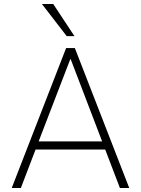

<svg xmlns="http://www.w3.org/2000/svg" viewBox="-20 -947 710 967"><path d="M39 0 313 -705H357L631 0H584L506 -204L532 -194H137L163 -204L85 0ZM334 -649 172 -228 153 -235H516L497 -228L336 -649ZM316 -765 191 -927H248L355 -765Z"/></svg>

Font: Nunito Sans 10pt SemiCondensed ExtraLight
Style: Regular
Weight: 250
Width: 4
Designer: Vernon Adams
Foundry: Vernon Adams
Version: Version 3.101;gftools[0.9.27]